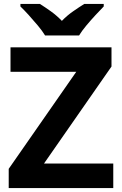

<svg xmlns="http://www.w3.org/2000/svg" viewBox="-20 -954 619 974"><path d="M554.6 0H24.2V-97.5L366.8 -589.7H33.3V-714H545.6V-616.5L203.1 -124.3H554.6ZM208.6 -774.2Q194.6 -797.2 172.1 -824.2Q149.6 -851.1 126.1 -877.1Q102.6 -903.1 83.6 -921.2V-934.2H182Q208 -918.1 238 -896.6Q267.9 -875.1 293.9 -848.1Q319.9 -875.1 350.9 -896.6Q381.8 -918.1 407.8 -934.2H506.2V-921.2Q488.2 -903.1 464.2 -877.1Q440.2 -851.1 417.7 -824.2Q395.2 -797.2 381.2 -774.2Z"/></svg>

Font: Noto Sans Hebrew
Style: Regular
Weight: 400
Designer: Monotype Design Team
Foundry: Monotype Imaging Inc.
Version: Version 2.003;January 10, 2023;FontCreator 14.0.0.2877 64-bi